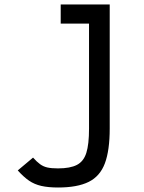

<svg xmlns="http://www.w3.org/2000/svg" viewBox="-20 -638 640 854"><path d="M238 196Q195 196 164 189Q133 182 109 165.5Q85 149 59 120L127 63Q144 82 158.5 92.5Q173 103 191 107Q209 111 238 111Q292 111 322 95.5Q352 80 364 42Q376 4 376 -66V-533H250V-618H468V-66Q468 31 446.5 88.5Q425 146 374.5 171Q324 196 238 196Z"/></svg>

Font: Victor Mono SemiBold
Style: Regular
Weight: 600
Monospace: yes
Designer: Rune Bjørnerås
Version: Version 1.561;gftools[0.9.30]